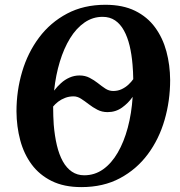

<svg xmlns="http://www.w3.org/2000/svg" viewBox="-20 -773 754 804"><path d="M320.5 10.5Q248 10.5 196.5 -15Q145 -40.5 112.5 -84.5Q80 -128.5 64.8 -185.5Q49.5 -242.5 49 -306.5Q49 -393 72.8 -473Q96.5 -553 143.8 -616Q191 -679 260.8 -716Q330.5 -753 421.5 -753Q494 -753 545.5 -727.8Q597 -702.5 629.2 -658.5Q661.5 -614.5 676.8 -557.8Q692 -501 692.5 -438Q692.5 -351 669.2 -270.8Q646 -190.5 599 -127.2Q552 -64 482.5 -26.8Q413 10.5 320.5 10.5ZM332.5 -39Q376.5 -39 411.8 -64Q447 -89 473 -133.8Q499 -178.5 515 -238.2Q531 -298 535.5 -367.5Q517.5 -341.5 491 -322.5Q464.5 -303.5 430.5 -303.5Q407 -303.5 387.8 -313.5Q368.5 -323.5 351.8 -336.5Q335 -349.5 319.5 -359.5Q304 -369.5 288 -369.5Q269 -369.5 252.8 -363.2Q236.5 -357 224 -347.5Q211.5 -338 202.5 -327Q202.5 -306 203.2 -287.2Q204 -268.5 205 -251Q209 -203.5 218.2 -164.5Q227.5 -125.5 243 -97.5Q258.5 -69.5 281 -54.2Q303.5 -39 332.5 -39ZM454 -392Q474 -392 490 -399.8Q506 -407.5 518 -418.8Q530 -430 538 -441.5Q537.5 -457.5 537 -472.8Q536.5 -488 535 -502Q531.5 -545 522.8 -581.5Q514 -618 499 -645.2Q484 -672.5 462 -687.5Q440 -702.5 409.5 -702.5Q368.5 -702.5 334 -678.8Q299.5 -655 273.5 -612.8Q247.5 -570.5 230.5 -514.5Q213.5 -458.5 206.5 -393.5Q219.5 -410.5 235.5 -425Q251.5 -439.5 271.2 -448.2Q291 -457 313 -457Q336.5 -457 355.2 -447.2Q374 -437.5 390 -424.8Q406 -412 421.2 -402Q436.5 -392 454 -392Z"/></svg>

Font: Merriweather 48pt
Style: Bold Italic
Weight: 700
Italic angle: -7.8°
Version: Version 2.101